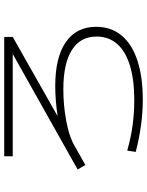

<svg xmlns="http://www.w3.org/2000/svg" viewBox="86 -789 692 904"><g transform="rotate(-90 432.0 -337.0)"><path d="M168.9 -43.9 174.8 -84Q237.3 -66.4 294.4 -58.6Q351.6 -50.8 412.1 -50.8Q508.3 -50.8 575.4 -71.3Q642.6 -91.8 677.2 -131.6Q711.9 -171.4 711.9 -228.5Q711.9 -304.7 648.4 -344.7Q585 -384.8 462.9 -384.8Q389.2 -384.8 315.7 -371.3Q242.2 -357.9 199.2 -333L107.4 -281.2L85.9 -317.4L629.9 -623H148.4V-663.1H710V-623L336.9 -411.6Q411.1 -422.9 479.5 -422.9Q613.8 -422.9 685.8 -373Q757.8 -323.2 757.8 -230.5Q757.8 -160.6 717.5 -111.3Q677.2 -62 600.1 -36.4Q522.9 -10.7 414.1 -10.7Q297.4 -10.7 168.9 -43.9Z"/></g></svg>

Font: Pretendard GOV ExtraLight
Style: Regular
Weight: 200
Designer: Base glyphs from Inter by Rasmus Andersson; Hangeul glyphs from Noto Sans CJK(Source Han Sans) by Jang Soo-young and Kan
Foundry: Kil Hyung-jin
Version: Version 1.309